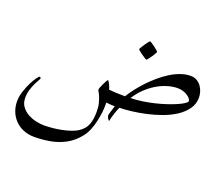

<svg xmlns="http://www.w3.org/2000/svg" viewBox="-122 -606 1275 1102"><g transform="rotate(20 516.0 -54.5)"><path d="M992.7 -219.2Q992.7 -179.2 970.5 -147.9Q948.2 -116.7 912.4 -93.3Q876.5 -69.8 831.8 -53.7Q787.1 -37.6 741.7 -27.6Q696.3 -17.6 654.3 -12.7Q612.3 -7.8 583.5 -7.8Q580.1 -2 575.7 9.8Q571.3 21.5 566.9 34.9Q562.5 48.3 558.8 61.5Q555.2 74.7 554.2 83Q552.2 83 549.3 80.1Q546.4 77.1 543.9 72.8Q541.5 68.4 539.6 63.7Q537.6 59.1 537.6 55.7Q537.6 53.2 539.6 45.7Q541.5 38.1 544.4 29.1Q547.4 20 550.3 10.3Q553.2 0.5 555.7 -6.3Q543 -6.3 528.1 -7.6Q513.2 -8.8 502.9 -10.3Q502.9 10.3 502.2 24.2Q501.5 38.1 500.2 49.6Q499 61 496.6 73Q494.1 85 491.2 102.1Q477.5 169.9 444.1 211.9Q410.6 253.9 367.2 277.1Q323.7 300.3 274.9 308.6Q226.1 316.9 181.2 316.9Q143.1 316.9 113 304.2Q83 291.5 62 269.5Q41 247.6 29.8 218.8Q18.6 189.9 18.6 158.7Q18.6 127.9 29.1 96.2Q39.6 64.5 52.2 39.1Q64.9 13.7 76.9 -2.4Q88.9 -18.6 92.3 -18.6Q95.7 -18.6 98.1 -16.4Q100.6 -14.2 100.6 -11.7Q100.6 -7.8 93.5 3.9Q86.4 15.6 78.1 33.2Q69.8 50.8 62.7 73.7Q55.7 96.7 55.7 122.6Q55.7 154.8 71.8 176.3Q87.9 197.8 111.3 210.7Q134.8 223.6 161.4 229.5Q188 235.4 209 235.4Q236.8 235.4 265.6 232.4Q294.4 229.5 321.5 223.6Q348.6 217.8 371.8 209.7Q395 201.7 410.6 191.4Q444.8 168.9 456.8 137.2Q468.8 105.5 468.8 58.1Q468.8 27.8 463.1 6.6Q457.5 -14.6 451.4 -29.3Q445.3 -43.9 439.9 -52.2Q434.6 -60.5 434.6 -65.9Q434.6 -69.8 439 -80.6Q443.4 -91.3 449.2 -103.8Q455.1 -116.2 460.4 -125.5Q465.8 -134.8 468.8 -134.8Q476.6 -124 482.7 -111.6Q488.8 -99.1 492.2 -85Q511.7 -83 536.6 -81.8Q561.5 -80.6 590.8 -80.6Q605.5 -104.5 626.2 -131.6Q647 -158.7 672.1 -185.3Q697.3 -211.9 725.6 -236.1Q753.9 -260.3 783.9 -279.1Q814 -297.9 845 -308.8Q876 -319.8 905.8 -319.8Q929.7 -319.8 946 -309.3Q962.4 -298.8 972.7 -283.7Q982.9 -268.6 987.8 -251.2Q992.7 -233.9 992.7 -219.2ZM944.8 -179.7Q944.8 -187 938 -195.3Q931.2 -203.6 919.9 -210.9Q908.7 -218.3 893.3 -223.1Q877.9 -228 860.4 -228Q829.6 -228 797.1 -218Q764.6 -208 733.6 -189.5Q702.6 -170.9 674.3 -143.8Q646 -116.7 624 -82Q658.7 -82.5 695.8 -87.9Q732.9 -93.3 768.6 -102.1Q804.2 -110.8 836.2 -121.6Q868.2 -132.3 892.3 -143.1Q916.5 -153.8 930.7 -163.6Q944.8 -173.3 944.8 -179.7ZM677.2 -382.8Q677.2 -380.4 671.4 -370.4Q665.5 -360.4 658.2 -349.1Q650.9 -337.9 643.3 -328.9Q635.7 -319.8 633.3 -319.8Q631.8 -319.8 622.6 -325.7Q613.3 -331.5 602.8 -338.9Q592.3 -346.2 583.7 -353.3Q575.2 -360.4 575.2 -363.3Q575.2 -365.7 581.3 -375.7Q587.4 -385.7 595 -397Q602.5 -408.2 609.6 -417.2Q616.7 -426.3 618.7 -426.3Q621.1 -426.3 630.9 -420.2Q640.6 -414.1 650.9 -406.2Q661.1 -398.4 669.2 -391.4Q677.2 -384.3 677.2 -382.8Z"/></g></svg>

Font: Accordance
Style: Italic
Weight: 400
Italic angle: -11°
Version: Version 1.2 (build January 31, 2020) Miklal Software Solutio